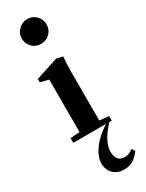

<svg xmlns="http://www.w3.org/2000/svg" viewBox="-242 -712 760 1000"><g transform="rotate(-30 138.0 -212.0)"><path d="M130.9 -529.8Q99.6 -529.8 78.1 -551.3Q56.6 -572.8 56.6 -604Q56.6 -633.8 78.6 -656Q100.6 -678.2 130.9 -678.2Q162.6 -678.2 184.1 -656.7Q205.6 -635.3 205.6 -604Q205.6 -572.8 184.1 -551.3Q162.6 -529.8 130.9 -529.8ZM17.6 0V-27.8L73.7 -32.2V-347.7L23.9 -359.9V-380.4L160.2 -424.8L197.3 -415.5Q192.9 -377 192.9 -328.6V-32.7L249 -27.8V0H234.4Q162.1 76.7 162.1 136.7Q162.1 198.7 214.8 198.7Q241.2 198.7 263.7 179.2L276.4 197.8Q252.9 228.5 231.4 241Q210 253.4 179.2 253.4Q138.2 253.4 114.3 229Q90.3 204.6 90.3 167Q90.3 127 123.3 81.8Q156.2 36.6 214.4 0Z"/></g></svg>

Font: Elstob 18pt
Style: Bold
Weight: 700
Designer: Peter S. Baker
Version: Version 1.015